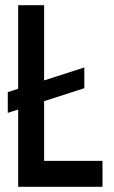

<svg xmlns="http://www.w3.org/2000/svg" viewBox="-20 -720 440 740"><path d="M10 -285 305 -380V-460L10 -365ZM50 -700V0H150V-700ZM100 -100V0H375V-100Z"/></svg>

Font: Millimetre
Style: Regular
Weight: 500
Designer: Jérémy Landes
Version: Version 1.0